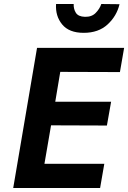

<svg xmlns="http://www.w3.org/2000/svg" viewBox="-20 -939 640 959"><path d="M260 -919H348Q347 -894 359 -875Q371 -856 404 -855Q438 -854 458 -874.5Q478 -895 486 -919L577 -918Q563 -859 517.5 -817Q472 -775 398 -775Q325 -775 290.5 -817Q256 -859 260 -919ZM165 -700H600L579 -579L281 -580L256 -431H535L514 -312L235 -313L202 -121H501L480 0H46Z"/></svg>

Font: Von Semi
Style: Italic
Weight: 600
Version: Version 4.000; ttfautohint (v1.8.4.7-5d5b)